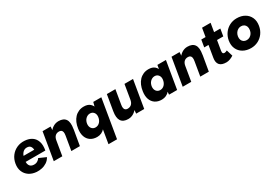

<svg xmlns="http://www.w3.org/2000/svg" viewBox="59 -1746 4364 3037"><g transform="rotate(-30 2241.0 -228.0)"><path d="M255 12Q176 6 120.5 -31Q65 -68 40 -129.5Q15 -191 28 -268Q41 -346 84.5 -402.5Q128 -459 193.5 -488Q259 -517 336 -511Q412 -506 464 -470.5Q516 -435 537 -370Q558 -305 541 -213H181Q181 -178 192 -155.5Q203 -133 223 -121.5Q243 -110 269 -109Q307 -106 337.5 -123Q368 -140 382 -167L511 -110Q485 -62 442.5 -34Q400 -6 351 4.5Q302 15 255 12ZM200 -312H395Q393 -351 374 -375Q355 -399 315 -401Q274 -403 245 -379Q216 -355 200 -312Z M572 0 656 -500H803L796 -408L728 0ZM893 0 936 -256 1097 -280 1049 0ZM936 -256Q943 -296 938 -319.5Q933 -343 918.5 -354Q904 -365 880 -366Q835 -367 807.5 -341Q780 -315 772 -264L725 -265Q738 -344 771 -399Q804 -454 850.5 -483Q897 -512 951 -512Q1043 -512 1080 -456.5Q1117 -401 1097 -286L1093 -256Z M1456 200 1557 -407 1582 -500H1729L1612 200ZM1361 12Q1290 12 1241 -21Q1192 -54 1171.5 -113.5Q1151 -173 1163 -253Q1171 -311 1191.5 -358.5Q1212 -406 1244.5 -440.5Q1277 -475 1319.5 -493.5Q1362 -512 1413 -512Q1484 -512 1523.5 -478Q1563 -444 1576 -385Q1589 -326 1578 -248Q1570 -186 1551.5 -137.5Q1533 -89 1505 -55.5Q1477 -22 1440.5 -5Q1404 12 1361 12ZM1414 -132Q1438 -132 1458 -141.5Q1478 -151 1493.5 -168Q1509 -185 1518.5 -207.5Q1528 -230 1531 -255Q1537 -305 1511.5 -336.5Q1486 -368 1443 -368Q1419 -368 1398.5 -358Q1378 -348 1362 -331.5Q1346 -315 1336.5 -293Q1327 -271 1324 -246Q1319 -196 1344.5 -164Q1370 -132 1414 -132Z M2077 0 2084 -92 2152 -500H2308L2224 0ZM1786 -238 1830 -500H1986L1943 -244ZM1943 -244Q1936 -205 1941 -181Q1946 -157 1961 -146Q1976 -135 1999 -134Q2044 -134 2071.5 -159.5Q2099 -185 2108 -236L2154 -235Q2141 -156 2108.5 -101Q2076 -46 2029.5 -17Q1983 12 1928 12Q1837 12 1800 -44Q1763 -100 1782 -214L1787 -244Z M2677 0 2685 -93 2753 -500H2909L2825 0ZM2542 12Q2471 12 2422 -21Q2373 -54 2352.5 -113.5Q2332 -173 2344 -253Q2352 -311 2372.5 -358.5Q2393 -406 2425.5 -440.5Q2458 -475 2500.5 -493.5Q2543 -512 2594 -512Q2665 -512 2704.5 -478Q2744 -444 2757 -385Q2770 -326 2759 -248Q2751 -186 2732.5 -137.5Q2714 -89 2686 -55.5Q2658 -22 2621.5 -5Q2585 12 2542 12ZM2595 -132Q2619 -132 2639 -141.5Q2659 -151 2674.5 -168Q2690 -185 2699.5 -207.5Q2709 -230 2712 -255Q2718 -305 2692.5 -336.5Q2667 -368 2624 -368Q2600 -368 2579.5 -358Q2559 -348 2543 -331.5Q2527 -315 2517.5 -293Q2508 -271 2505 -246Q2500 -196 2525.5 -164Q2551 -132 2595 -132Z M2927 0 3011 -500H3158L3151 -408L3083 0ZM3248 0 3291 -256 3452 -280 3404 0ZM3291 -256Q3298 -296 3293 -319.5Q3288 -343 3273.5 -354Q3259 -365 3235 -366Q3190 -367 3162.5 -341Q3135 -315 3127 -264L3080 -265Q3093 -344 3126 -399Q3159 -454 3205.5 -483Q3252 -512 3306 -512Q3398 -512 3435 -456.5Q3472 -401 3452 -286L3448 -256Z M3722 12Q3634 12 3598 -30.5Q3562 -73 3575 -152L3659 -656H3815L3737 -191Q3732 -160 3740 -146.5Q3748 -133 3771 -133Q3780 -133 3793 -138Q3806 -143 3818 -149L3853 -34Q3825 -15 3789.5 -1.5Q3754 12 3722 12ZM3533 -369 3555 -500H3903L3881 -369Z M4172 12Q4090 12 4028.5 -23.5Q3967 -59 3938.5 -122.5Q3910 -186 3923 -268Q3936 -341 3976 -396Q4016 -451 4075.5 -481.5Q4135 -512 4206 -512Q4289 -512 4350 -476.5Q4411 -441 4439.5 -378Q4468 -315 4454 -232Q4442 -159 4402 -104Q4362 -49 4302.5 -18.5Q4243 12 4172 12ZM4176 -132Q4205 -132 4230 -146Q4255 -160 4272.5 -185.5Q4290 -211 4295 -245Q4301 -283 4290.5 -310.5Q4280 -338 4257 -353Q4234 -368 4202 -368Q4173 -368 4148 -354Q4123 -340 4105.5 -314.5Q4088 -289 4082 -255Q4076 -217 4087 -189.5Q4098 -162 4121 -147Q4144 -132 4176 -132Z"/></g></svg>

Font: Figtree Light ExtraBold
Style: Italic
Weight: 800
Italic angle: -9.5°
Version: Version 2.001;gftools[0.9.30]